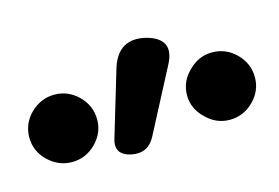

<svg xmlns="http://www.w3.org/2000/svg" viewBox="-93 -894 563 388"><g transform="rotate(-15 188.0 -700.0)"><path d="M142 -590Q107 -598 118 -631L159 -768Q177 -823 232 -810Q288 -795 261 -745L192 -613Q176 -583 142 -590ZM23 -606Q-5 -606 -27 -627Q-48 -648 -48 -676Q-48 -705 -27 -726Q-5 -747 23 -747Q52 -747 73 -726Q94 -705 94 -676Q94 -648 73 -627Q52 -606 23 -606ZM353 -606Q325 -606 304 -627Q282 -648 282 -676Q282 -705 304 -726Q325 -747 353 -747Q382 -747 403 -726Q424 -705 424 -676Q424 -648 403 -627Q382 -606 353 -606Z"/></g></svg>

Font: MaokenZhuyuanTi
Style: Regular
Weight: 400
Designer: Fontworks Inc & LongZhuTi team: ZERO子、时光羊、荆南、频凡、刘鹏、Little White Dog、帆影Magmeta、奈白不弍、白日月球、ChaoTawei、雨三（排名不分先后）
Version: Version 1.000; 20230222